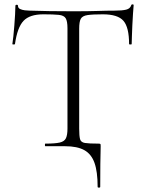

<svg xmlns="http://www.w3.org/2000/svg" viewBox="-20 -674 672 885"><path d="M430 187Q430 117 415.5 76.5Q401 36 368.5 18Q336 0 280 0H189Q187 0 187 -6Q187 -12 189 -12Q234 -12 255.5 -17Q277 -22 284 -37Q291 -52 291 -81V-544Q291 -576 283 -589.5Q275 -603 251 -605.5Q227 -608 180 -608Q117 -608 88.5 -578Q60 -548 49 -471Q49 -469 43 -469Q37 -469 37 -471Q39 -483 41.5 -506Q44 -529 46 -555.5Q48 -582 49.5 -606.5Q51 -631 51 -647Q51 -652 57 -652Q63 -652 63 -647Q63 -637 72.5 -632.5Q82 -628 94.5 -626.5Q107 -625 116 -625Q202 -622 317 -622Q388 -622 429.5 -623.5Q471 -625 510 -625Q543 -625 561.5 -629.5Q580 -634 585 -650Q586 -654 591 -654Q596 -654 596 -650Q595 -635 593 -610Q591 -585 590 -557.5Q589 -530 588 -506.5Q587 -483 587 -471Q587 -469 581 -469Q575 -469 575 -471Q575 -548 549 -578Q523 -608 454 -608Q407 -608 383.5 -604.5Q360 -601 352.5 -587.5Q345 -574 345 -542V-81Q345 -47 349 -32.5Q353 -18 371.5 -15Q390 -12 434 -12Q442 -12 443 -10Q444 -8 444 0Q444 13 443.5 30Q443 47 442.5 82.5Q442 118 442 187Q442 191 436 191Q430 191 430 187Z"/></svg>

Font: Cormorant Light
Style: Regular
Weight: 300
Designer: Christian Thalmann (Catharsis Fonts)
Foundry: Catharsis Fonts
Version: Version 4.000